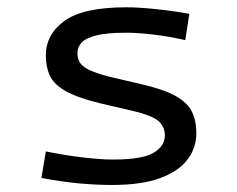

<svg xmlns="http://www.w3.org/2000/svg" viewBox="-20 -498 654 530"><path d="M522 -129.9Q522 -90.3 497.8 -57.9Q473.6 -25.5 422.4 -6.5Q371.2 12.6 289.9 12.6Q246 12.6 198.8 8.3Q151.7 4 94.3 -6.8L106.6 -80Q160.4 -69 209.7 -63.3Q259 -57.6 291.5 -57.6Q373.7 -57.6 404.4 -76.5Q435.1 -95.5 435.1 -123.9Q435.1 -147.8 418.1 -163.3Q401.1 -178.9 346 -192.1L259.4 -212.1Q195.2 -227.6 162.4 -245.9Q129.5 -264.2 118 -288.4Q106.5 -312.7 106.5 -344.9Q106.5 -402.9 158 -440.4Q209.5 -477.9 330.2 -477.9Q362.5 -477.9 410.5 -472.8Q458.4 -467.8 502.7 -459.8L491.4 -387.3Q443.8 -398 401.6 -402.8Q359.4 -407.7 328.7 -407.7Q275.7 -407.7 246.4 -400.4Q217 -393.1 205.4 -380.6Q193.7 -368 193.7 -351.5Q193.7 -337.1 200.3 -325.7Q206.9 -314.4 225.8 -305.2Q244.7 -296 281.9 -286.2L367.7 -266.2Q432 -251.5 465 -232.8Q498 -214.2 510 -189.3Q522 -164.4 522 -129.9Z"/></svg>

Font: Intel One Mono Light
Style: Regular
Weight: 300
Monospace: yes
Designer: Fred Shallcrass
Foundry: Frere-Jones Type LLC
Version: Version 1.004